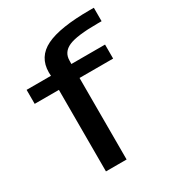

<svg xmlns="http://www.w3.org/2000/svg" viewBox="-186 -909 949 1027"><g transform="rotate(-30 288.5 -395.0)"><path d="M167 0V-503.5H17.5V-590H168L167 -611Q167 -706.5 252.8 -748.5Q338.5 -790.5 524 -790.5H548.5V-707.5H522.5Q395.5 -707.5 345 -685.2Q294.5 -663 294.5 -610.5L294 -590H502V-503.5H294.5V0Z"/></g></svg>

Font: Anybody ExtraExpanded Medium
Style: Regular
Weight: 500
Width: 8
Designer: Tyler Finck
Foundry: Etcetera Type Company
Version: Version 1.010; ttfautohint (v1.8.3) -l 8 -r 50 -G 200 -x 14 